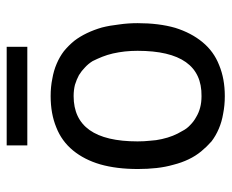

<svg xmlns="http://www.w3.org/2000/svg" viewBox="-78 -590 680 563"><g transform="rotate(-90 261.5 -308.0)"><path d="M60.5 -138.7Q66.4 -115.2 76.2 -94.7Q85.9 -74.2 99.6 -57.6Q113.3 -41 128.9 -27.3Q145.5 -14.6 166 -5.9Q186.5 2.9 210 6.8Q234.4 11.7 261.7 11.7Q312.5 11.7 352.5 -4.9Q392.6 -20.5 419.9 -53.7Q447.3 -86.9 461.9 -133.8Q475.6 -181.6 475.6 -244.1Q475.6 -272.5 471.7 -298.8Q468.8 -325.2 462.9 -348.6Q456.1 -372.1 446.3 -392.6Q436.5 -413.1 423.8 -429.7Q410.2 -446.3 393.6 -460Q377 -472.7 356.4 -481.4Q335.9 -490.2 312.5 -494.1Q289.1 -499 261.7 -499Q210 -499 169.9 -482.4Q129.9 -466.8 102.5 -433.6Q75.2 -400.4 61.5 -353.5Q47.9 -305.7 47.9 -243.2Q47.9 -214.8 50.8 -188.5Q53.7 -162.1 60.5 -138.7ZM261.7 -431.6Q279.3 -431.6 294.9 -427.7Q310.5 -422.9 323.2 -416Q335.9 -408.2 345.7 -398.4Q356.4 -388.7 364.3 -376Q371.1 -362.3 377 -347.7Q382.8 -333 386.7 -316.4Q390.6 -298.8 392.6 -281.2Q394.5 -262.7 394.5 -244.1Q394.5 -149.4 361.3 -102.5Q328.1 -55.7 261.7 -56.6Q243.2 -56.6 228.5 -60.5Q212.9 -64.5 200.2 -72.3Q187.5 -79.1 176.8 -89.8Q166 -99.6 159.2 -113.3Q151.4 -126 145.5 -140.6Q139.6 -155.3 135.7 -172.9Q131.8 -189.5 130.9 -207Q128.9 -224.6 128.9 -244.1Q128.9 -337.9 162.1 -384.8Q195.3 -431.6 261.7 -431.6ZM117.2 -567.4Q189.5 -567.4 406.2 -567.4Q406.2 -582 406.2 -627.9Q334 -627.9 117.2 -627.9Q117.2 -613.3 117.2 -567.4Z"/></g></svg>

Font: Aptus Gothic JP
Style: Medium
Weight: 400
Designer: Fuminori Ogawa / Motoya
Version: Version 1